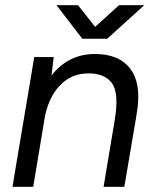

<svg xmlns="http://www.w3.org/2000/svg" viewBox="-20 -720 598 740"><path d="M112 -500H187L176 -408L108 0H28ZM422.2 -257.7 503.8 -262.7 459.2 0H379.2ZM321.8 -437.2Q254.7 -437.5 209.8 -389.7Q164.8 -341.8 150.3 -256.8L111.3 -260.2Q125.2 -339.7 156.8 -396Q188.5 -452.3 236.6 -482.2Q284.7 -512 346 -512Q439.7 -512 482.9 -454Q526.2 -396 507.2 -284.3L503 -257.7H422.2Q439.2 -360.5 412 -398.7Q384.8 -436.8 321.8 -437.2ZM298.2 -572.3 438.8 -700H536L393.2 -570.7H298.2ZM197.7 -700H280.7L382.2 -571.5L380.5 -570.7H297.2Z"/></svg>

Font: Oak Sans Light Italic
Style: Regular
Weight: 400
Italic angle: -9.5°
Foundry: Erik Kennedy, Walven
Version: Version 1.000;Glyphs 3.1.2 (3151)